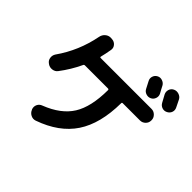

<svg xmlns="http://www.w3.org/2000/svg" viewBox="-188 -1092 1376 1376"><g transform="rotate(45 500.0 -404.0)"><path d="M784.2 -793Q789.1 -784.2 797.9 -766.6Q806.6 -749 812.5 -740.2Q822.3 -720.7 814.9 -699.7Q807.6 -678.7 788.1 -669.9Q769.5 -661.1 748.5 -668Q727.5 -674.8 717.8 -694.3Q712.9 -703.1 704.1 -720.7Q695.3 -738.3 690.4 -747.1Q680.7 -765.6 687 -785.6Q693.4 -805.7 712.4 -815.9Q731.4 -826.2 752.9 -818.8Q774.4 -811.5 784.2 -793ZM937.5 -807.6Q942.4 -797.9 951.7 -778.8Q960.9 -759.8 964.8 -752Q974.6 -732.4 967.8 -712.4Q960.9 -692.4 940.9 -682.1Q920.9 -671.9 900.4 -678.7Q879.9 -685.5 869.1 -706.1Q860.4 -723.6 839.8 -759.8Q830.1 -779.3 836.4 -800.3Q842.8 -821.3 862.8 -831.1Q882.8 -840.8 905.3 -833.5Q927.7 -826.2 937.5 -807.6ZM96.7 -330.1Q78.1 -342.8 74.7 -365.7Q71.3 -388.7 84 -408.2Q182.6 -547.9 215.8 -719.7Q220.7 -744.1 239.3 -759.8Q257.8 -775.4 282.2 -774.4L293.9 -773.4Q317.4 -771.5 332 -753.9Q346.7 -736.3 342.8 -713.9Q335 -668 325.2 -628.9Q323.2 -620.1 331.1 -620.1H846.7Q870.1 -620.1 887.2 -603Q904.3 -585.9 904.3 -563.5V-559.6Q904.3 -536.1 887.2 -519.5Q870.1 -502.9 846.7 -502.9H671.9Q664.1 -502.9 664.1 -495.1Q662.1 -286.1 578.6 -160.6Q495.1 -35.2 319.3 26.4Q296.9 34.2 275.4 23.4Q253.9 12.7 245.1 -9.8L243.2 -12.7Q235.4 -35.2 245.1 -55.7Q254.9 -76.2 277.3 -84Q413.1 -136.7 471.7 -230.5Q530.3 -324.2 531.2 -494.1Q531.2 -502.9 522.5 -502.9H289.1Q280.3 -502.9 277.3 -495.1Q238.3 -412.1 182.6 -338.9Q168.9 -320.3 144.5 -316.9Q120.1 -313.5 100.6 -327.1Z"/></g></svg>

Font: Rounded Mgen+ 2m bold
Style: Bold
Weight: 700
Designer: [Source Han Sans]
Ryoko NISHIZUKA  (kana & ideographs); Paul D. Hunt (Latin, Greek & Cyrillic); Wenlong ZHANG  (bopomofo
Version: Version 1.059.20150602